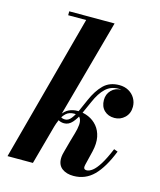

<svg xmlns="http://www.w3.org/2000/svg" viewBox="-114 -832 771 924"><g transform="rotate(15 272.0 -370.0)"><path d="M9 0 205 -730.5H115.5V-750H341.5L135.5 0ZM339.5 10Q304.5 10 282.5 -6.5Q260.5 -23 260.5 -56Q260.5 -65.5 262.8 -77Q265 -88.5 268 -97.5L281.5 -147Q287.5 -168 294.2 -191Q301 -214 302.8 -234.2Q304.5 -254.5 296.8 -267.5Q289 -280.5 267 -280.5Q241.5 -280.5 226.5 -266.8Q211.5 -253 202.5 -232.2Q193.5 -211.5 187.5 -190H176Q186.5 -233 201.8 -256.2Q217 -279.5 236.5 -288.5Q256 -297.5 279 -297.5Q308 -297.5 333.8 -286.2Q359.5 -275 377.5 -253.5Q395.5 -232 401.8 -200.8Q408 -169.5 398.5 -128.5L381 -56.5Q380.5 -53.5 380 -50.2Q379.5 -47 379.5 -45.5Q379.5 -32.5 394 -32.5Q407 -32.5 422.8 -44.5Q438.5 -56.5 456.8 -85.5Q475 -114.5 496 -165L515 -158Q481.5 -73 440 -31.5Q398.5 10 339.5 10ZM230.5 -223Q220.5 -223 211.8 -226Q203 -229 197 -234L204 -253Q209 -247 215.2 -244.5Q221.5 -242 230.5 -242Q247 -242 260.2 -258.8Q273.5 -275.5 285.8 -302.5Q298 -329.5 311 -359.5Q333 -410.5 363 -440Q393 -469.5 441 -469.5Q467.5 -469.5 487.8 -458Q508 -446.5 519.2 -427.2Q530.5 -408 530.5 -385Q530.5 -352 509 -331.2Q487.5 -310.5 457.5 -310.5Q426.5 -310.5 406.8 -329.5Q387 -348.5 387 -381.5Q387 -410.5 406.2 -430.2Q425.5 -450 454 -450Q469.5 -450 487 -442Q504.5 -434 517 -419.5Q529.5 -405 529.5 -385H510Q510 -402.5 501.8 -417.5Q493.5 -432.5 477.8 -442Q462 -451.5 440 -451.5Q403 -451.5 377 -427Q351 -402.5 331 -356Q317 -323.5 302.8 -293Q288.5 -262.5 271 -242.8Q253.5 -223 230.5 -223Z"/></g></svg>

Font: Bodoni Moda 11pt
Style: Bold Italic
Weight: 700
Italic angle: -13°
Designer: Owen Earl
Foundry: indestructible type
Version: Version 2.004